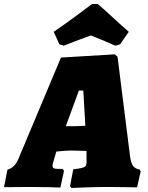

<svg xmlns="http://www.w3.org/2000/svg" viewBox="-53 -928 734 954"><path d="M640 -86 646 -76 628 3Q614 3 574 2Q534 1 490 1Q432 1 375 3Q318 5 302 6L295 -3L311 -87Q340 -90 353.5 -93.5Q367 -97 372 -103Q377 -109 377 -121V-139V-178L304 -180Q284 -180 260 -178Q236 -176 227 -175L214 -131Q208 -112 208 -104Q208 -96 213.5 -92.5Q219 -89 231 -89H258L265 -79L247 4Q232 3 188.5 2Q145 1 97 1L-33 2L-16 -85Q20 -94 39 -140L250 -642L517 -658L531 -646L593 -153Q597 -119 608 -104Q619 -89 640 -86ZM322 -301Q329 -301 371 -303L361 -478H339L274 -301ZM404 -908H431Q432 -911 487 -860Q545 -806 587 -770L544 -708L520 -701Q476 -721 398 -752Q348 -734 264 -701L242 -708L214 -770Q270 -808 328.5 -851.5Q387 -895 404 -908Z"/></svg>

Font: Alegreya Black
Style: Italic
Weight: 900
Italic angle: -7°
Designer: Juan Pablo del Peral
Foundry: Huerta Tipografica
Version: Version 2.007; ttfautohint (v1.6)